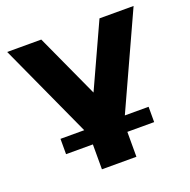

<svg xmlns="http://www.w3.org/2000/svg" viewBox="-125 -611 930 942"><g transform="rotate(-20 340.0 -140.0)"><path d="M10 -490H188L340 -158L492 -490H670L446 0H570V80H430V210H250V80H110V0H234Z"/></g></svg>

Font: Xolonium
Style: Bold
Weight: 700
Designer: Severin Meyer
Version: Version 4.2